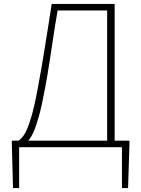

<svg xmlns="http://www.w3.org/2000/svg" viewBox="-20 -746 715 973"><path d="M77 0V207H46L40 -13V-33H636V-13L629 207H598V0ZM523 -23V-693H272Q259 -618 249.5 -554.5Q240 -491 230.5 -428.5Q221 -366 207 -292Q192 -211 178 -160Q164 -109 151 -79.5Q138 -50 125.5 -36Q113 -22 101 -15L73 -33Q87 -40 102.5 -63.5Q118 -87 135.5 -143Q153 -199 172 -301Q183 -360 191.5 -410.5Q200 -461 208 -509.5Q216 -558 224 -610.5Q232 -663 242 -726H561V-23Z"/></svg>

Font: Noto Sans SC Thin
Style: Regular
Weight: 100
Designer: Ryoko NISHIZUKA 西塚涼子 (kana, bopomofo & ideographs); Paul D. Hunt (Latin, Greek & Cyrillic); Sandoll Communications 산돌커뮤니
Foundry: Adobe
Version: Version 2.004-H2;hotconv 1.0.118;makeotfexe 2.5.65603